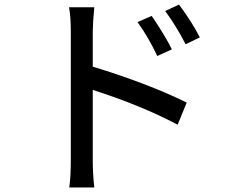

<svg xmlns="http://www.w3.org/2000/svg" viewBox="-20 -780 1017 846"><path d="M648.4 -710Q707 -624 737.3 -562.5L672.9 -533.2Q634.8 -615.2 585.9 -682.6ZM284.2 -748H395.5Q388.7 -674.8 388.7 -641.6V-486.3Q631.8 -412.1 802.7 -328.1L762.7 -230.5Q602.5 -315.4 388.7 -383.8V-75.2Q388.7 -13.7 395.5 45.9H285.2Q292 -1 292 -75.2V-641.6Q292 -705.1 284.2 -748ZM708 -731.4 768.6 -759.8Q827.1 -681.6 860.4 -615.2L797.9 -585Q756.8 -665 708 -731.4Z"/></svg>

Font: Min Sans Medium
Style: Regular
Weight: 500
Designer: Jinseong-Kim, NotoSansCJK, Nunito
Foundry: Jinseong-Kim
Version: Version 1.400;Glyphs 3.1.2 (3151)